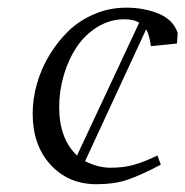

<svg xmlns="http://www.w3.org/2000/svg" viewBox="-20 -472 482 499"><path d="M64.9 -176.8Q64.9 -214.8 75.9 -253.9Q86.9 -293 108.2 -328.4Q129.4 -363.8 158.2 -391.6Q187 -419.4 226.1 -435.8Q265.1 -452.1 308.1 -452.1Q354.5 -452.1 392.3 -436.5Q430.2 -420.9 441.9 -386.2L439.9 -358.9L372.1 -352.1Q368.7 -379.9 359.9 -396L201.2 -53.2Q234.4 -36.1 267.1 -36.1Q301.3 -36.1 328.1 -43.7Q355 -51.3 389.2 -67.9L397.9 -43.9Q343.8 -15.6 310.1 -4.4Q276.4 6.8 231 6.8Q157.7 6.8 111.3 -43.9Q64.9 -94.7 64.9 -176.8ZM133.8 -193.8Q133.8 -111.3 180.2 -67.9L341.8 -413.1Q327.6 -421.9 303.2 -421.9Q266.1 -421.9 233.9 -402.3Q201.7 -382.8 179.9 -350.6Q158.2 -318.4 146 -277.3Q133.8 -236.3 133.8 -193.8Z"/></svg>

Font: Dehuti Alt
Style: Italic
Weight: 400
Version: Version 1.2